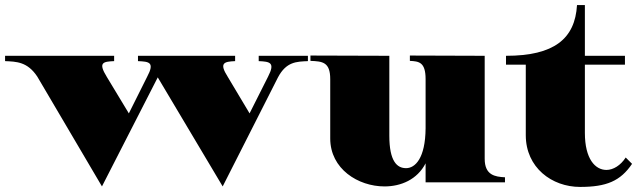

<svg xmlns="http://www.w3.org/2000/svg" viewBox="-29 -720 2515 757"><path d="M118 -418 373 15 593 -415 849 15 1067 -415C1100 -477 1140 -477 1185 -479V-500H991V-479C1035 -477 1057 -474 1028 -418L955 -273L869 -417C834 -472 854 -477 898 -479V-500H515V-479C559 -477 582 -475 551 -417L479 -273L392 -417C357 -474 377 -477 421 -479V-500H-9V-479C35 -477 79 -477 118 -418Z M1487 15C1552 15 1616 -12 1649 -76V-1H1962V-21C1923 -23 1882 -29 1882 -94V-500L1587 -501V-480C1622 -478 1649 -476 1649 -408V-214C1648 -96 1608 -57 1572 -57C1537 -57 1506 -83 1506 -185V-500L1195 -501V-480C1242 -478 1273 -476 1273 -408V-174C1273 -54 1383 15 1487 15Z M1966 -465H2044V-187C2044 -59 2147 17 2258 17C2362 17 2417 -6 2463 -74L2438 -99C2418 -68 2389 -50 2362 -50C2318 -50 2277 -93 2277 -196V-465H2435V-500H2277V-700H2246C2238 -567 2156 -500 1966 -500Z"/></svg>

Font: Sprat Black
Style: Regular
Weight: 900
Designer: Ethan Nakache
Foundry: Collletttivo
Version: Version 2.000;Glyphs 3.2 (3217)